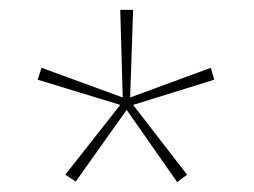

<svg xmlns="http://www.w3.org/2000/svg" viewBox="-20 -779 513 388"><path d="M249 -759H223L228 -582L64 -642L56 -618L223 -567L112 -426L133 -412L236 -557L338 -411L358 -426L249 -567L413 -618L406 -642L243 -582Z"/></svg>

Font: Noto Sans Gujarati UI SemiCondensed Thin
Style: Regular
Weight: 100
Width: 4
Designer: Jelle Bosma - Monotype Design Team, Universal Thirst
Foundry: Monotype Imaging Inc.
Version: Version 2.106